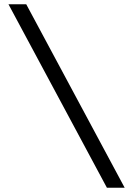

<svg xmlns="http://www.w3.org/2000/svg" viewBox="-20 -720 623 897"><path d="M102.5 -700.2 562.5 157.2H479.5L19.5 -700.2Z"/></svg>

Font: Brawler
Style: Regular
Weight: 400
Version: Version 1.000